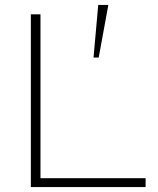

<svg xmlns="http://www.w3.org/2000/svg" viewBox="-20 -758 640 778"><path d="M105 0V-700H144V-36H570V0ZM359 -525 378 -738H419L380 -525Z"/></svg>

Font: REM Thin
Style: Regular
Weight: 250
Designer: Octavio Pardo
Foundry: Ashler Design
Version: Version 1.005;gftools[0.9.28]